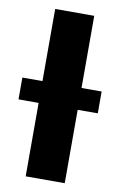

<svg xmlns="http://www.w3.org/2000/svg" viewBox="-88 -776 513 823"><g transform="rotate(10 168.5 -364.0)"><path d="M341.5 -319.5H254V0H84V-319.5H-3.5V-414.5H84V-728.5H254V-414.5H341.5Z"/></g></svg>

Font: Lato 2
Style: Regular
Weight: 900
Designer: Lukasz Dziedzic with Adam Twardoch and Botio Nikoltchev
Foundry: tyPoland Lukasz Dziedzic
Version: Version 2.015; 2015-08-06; http://www.latofonts.com/